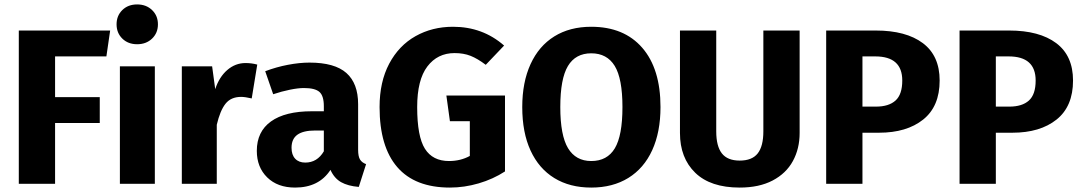

<svg xmlns="http://www.w3.org/2000/svg" viewBox="-20 -831 4896 868"><path d="M65 -693H478L461 -576H229V-392H431V-275H229V0H65Z M680 0H522V-531H680ZM694 -721Q694 -682 667.5 -656.5Q641 -631 600 -631Q559 -631 533 -656.5Q507 -682 507 -721Q507 -760 533 -785.5Q559 -811 600 -811Q641 -811 667.5 -785.5Q694 -760 694 -721Z M1143 -539 1118 -386Q1088 -393 1070 -393Q1024 -393 999.5 -362Q975 -331 960 -267V0H802V-531H939L953 -428Q971 -483 1007.5 -514.5Q1044 -546 1090 -546Q1118 -546 1143 -539Z M1635 -89 1602 14Q1553 10 1522 -7.5Q1491 -25 1474 -63Q1422 17 1314 17Q1235 17 1188 -29Q1141 -75 1141 -149Q1141 -236 1205 -282Q1269 -328 1390 -328H1444V-351Q1444 -398 1424 -415.5Q1404 -433 1354 -433Q1328 -433 1291 -425.5Q1254 -418 1215 -405L1179 -509Q1229 -528 1281.5 -538Q1334 -548 1379 -548Q1493 -548 1546 -501Q1599 -454 1599 -360V-154Q1599 -124 1607.5 -110Q1616 -96 1635 -89ZM1444 -147V-241H1405Q1351 -241 1324.5 -222Q1298 -203 1298 -163Q1298 -131 1314.5 -113.5Q1331 -96 1360 -96Q1414 -96 1444 -147Z M2259 -625 2176 -538Q2139 -566 2107.5 -578.5Q2076 -591 2035 -591Q1958 -591 1912 -530.5Q1866 -470 1866 -347Q1866 -214 1901 -158.5Q1936 -103 2010 -103Q2062 -103 2104 -126V-283H2014L1998 -399H2263V-56Q2209 -21 2144 -2Q2079 17 2014 17Q1856 17 1776 -75.5Q1696 -168 1696 -347Q1696 -461 1739.5 -543Q1783 -625 1858.5 -667.5Q1934 -710 2028 -710Q2162 -710 2259 -625Z M2966 -347Q2966 -234 2928.5 -152Q2891 -70 2820.5 -26.5Q2750 17 2653 17Q2556 17 2486 -26Q2416 -69 2378.5 -150.5Q2341 -232 2341 -347Q2341 -459 2378.5 -541Q2416 -623 2486 -666.5Q2556 -710 2653 -710Q2801 -710 2883.5 -615Q2966 -520 2966 -347ZM2513 -347Q2513 -219 2548 -161Q2583 -103 2653 -103Q2725 -103 2759.5 -160.5Q2794 -218 2794 -347Q2794 -476 2759 -533Q2724 -590 2653 -590Q2582 -590 2547.5 -532.5Q2513 -475 2513 -347Z M3595 -230Q3595 -159 3564.5 -103Q3534 -47 3473 -15Q3412 17 3324 17Q3192 17 3123 -50Q3054 -117 3054 -230V-693H3218V-237Q3218 -170 3243.5 -137.5Q3269 -105 3324 -105Q3380 -105 3405.5 -137.5Q3431 -170 3431 -237V-693H3595Z M4228 -467Q4228 -350 4153.5 -290.5Q4079 -231 3954 -231H3879V0H3715V-693H3939Q4076 -693 4152 -636Q4228 -579 4228 -467ZM4059 -467Q4059 -576 3937 -576H3879V-349H3940Q3998 -349 4028.5 -376.5Q4059 -404 4059 -467Z M4831 -467Q4831 -350 4756.5 -290.5Q4682 -231 4557 -231H4482V0H4318V-693H4542Q4679 -693 4755 -636Q4831 -579 4831 -467ZM4662 -467Q4662 -576 4540 -576H4482V-349H4543Q4601 -349 4631.5 -376.5Q4662 -404 4662 -467Z"/></svg>

Font: FiraGOUPP
Style: Bold
Weight: 700
Designer: bBox Type
Foundry: bBox Type GmbH
Version: Version 1.001